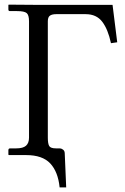

<svg xmlns="http://www.w3.org/2000/svg" viewBox="-20 -666 538 827"><path d="M92.8 2H18.1L16.1 0V-19Q16.1 -26.9 23.9 -26.9H49.8Q79.1 -26.9 92 -38.3Q105 -49.8 105 -73.2V-574.2Q105 -601.1 95 -609.6Q85 -618.2 53.2 -618.2H22.9Q16.1 -618.2 16.1 -625V-645L18.1 -646Q131.8 -645 145 -645H464.8L484.9 -483.9L458 -480Q445.3 -539.6 420.4 -572.3Q395.5 -605 349.1 -605H222.2Q204.1 -605 195.1 -598.6Q186 -592.3 186 -574.2V-73.2Q186 -46.9 192.1 -36.9Q198.2 -26.9 221.2 -26.9H237.8Q244.1 -26.9 251.2 -21.7Q258.3 -16.6 258.8 -6.8L265.1 141.1H236.8Q230 73.7 196.3 37.8Q162.6 2 92.8 2Z"/></svg>

Font: Linux Libertine G
Style: Regular
Weight: 400
Designer: Philipp H. Poll
Foundry: Philipp H. Poll
Version: Version 4.7.5